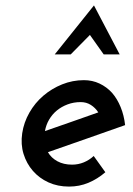

<svg xmlns="http://www.w3.org/2000/svg" viewBox="-20 -680 490 709"><path d="M442 -218 300 -168Q229 -143 157 -118Q169 -97 192 -84.5Q215 -72 246 -72Q269 -72 289.5 -80.5Q310 -89 326 -104Q337 -89 347.5 -74Q358 -59 369 -44Q340 -19 306.5 -5Q273 9 235 9Q193 9 159 -6.5Q125 -22 101.5 -49Q78 -76 67 -111.5Q56 -147 62 -188Q68 -228 88.5 -264Q109 -300 140 -326.5Q171 -353 209.5 -368.5Q248 -384 290 -384Q321 -384 347.5 -371.5Q374 -359 394 -337Q413 -315 425.5 -284.5Q438 -254 442 -218ZM278 -303Q252 -303 229.5 -294.5Q207 -286 190 -272Q173 -258 161.5 -238.5Q150 -219 146 -196Q196 -213 245 -230.5Q294 -248 343 -265Q332 -282 315.5 -292.5Q299 -303 278 -303ZM327 -660Q351 -615 374.5 -569.5Q398 -524 422 -479H363L312 -551Q295 -533 276.5 -515Q258 -497 241 -479H182Q218 -524 254.5 -569.5Q291 -615 327 -660Z"/></svg>

Font: Josefin Slab
Style: Bold Italic
Weight: 700
Italic angle: -12°
Designer: Santiago Orozco
Foundry: Typemade
Version: Version 2.000